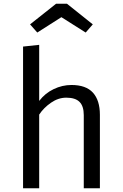

<svg xmlns="http://www.w3.org/2000/svg" viewBox="-20 -1005 655 1025"><path d="M189.2 -466.2Q220.5 -507.2 266.4 -529.2Q312.3 -551.3 361.5 -551.3Q439 -551.3 476.2 -510.3Q513.3 -469.2 513.3 -392.3V0H427.2V-390.3Q427.2 -438.5 404.6 -461Q382.1 -483.6 333.8 -483.6Q291.3 -483.6 252.3 -456.7Q213.3 -429.7 189.2 -393.3V0H103.1V-756.4L189.2 -765.6ZM279.5 -985.1H337.4L475.4 -874.9L437.4 -831.3L307.7 -913.3L179 -831.3L140.5 -874.9Z"/></svg>

Font: Fira Code Fixed
Style: Regular
Weight: 400
Monospace: yes
Designer: Carrois Corporate, Edenspiekermann AG, Nikita Prokopov
Foundry: Carrois Corporate, Edenspiekermann AG, Nikita Prokopov
Version: Version 5.002